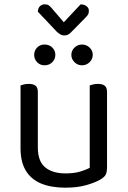

<svg xmlns="http://www.w3.org/2000/svg" viewBox="-20 -855 590 888"><path d="M75 -169V-260H155V-173Q155 -109 189 -81Q223 -53 283 -53Q323 -53 351 -61.5Q379 -70 395 -79V-260H475V-82Q475 -61 469.5 -48.5Q464 -36 443 -24Q421 -11 380 1Q339 13 282 13Q216 13 169.5 -6.5Q123 -26 99 -66.5Q75 -107 75 -169ZM475 -208H395V-460Q400 -462 410.5 -464.5Q421 -467 432 -467Q454 -467 464.5 -458.5Q475 -450 475 -430ZM155 -208H75V-460Q80 -462 90.5 -464.5Q101 -467 113 -467Q134 -467 144.5 -458.5Q155 -450 155 -430ZM236 -601Q236 -582 222 -567.5Q208 -553 186 -553Q165 -553 151.5 -567.5Q138 -582 138 -601Q138 -621 151.5 -635Q165 -649 186 -649Q208 -649 222 -635Q236 -621 236 -601ZM409 -601Q409 -582 394.5 -567.5Q380 -553 359 -553Q339 -553 324.5 -567.5Q310 -582 310 -601Q310 -621 324.5 -635Q339 -649 359 -649Q380 -649 394.5 -635Q409 -621 409 -601ZM243 -708 155 -801Q156 -818 165 -826.5Q174 -835 187 -835Q199 -835 206 -830Q213 -825 222 -814L275 -752L353 -835Q372 -834 381.5 -825.5Q391 -817 391 -806Q391 -793 386.5 -786.5Q382 -780 371 -769L309 -706Q301 -697 293 -694Q285 -691 277 -691Q267 -691 259 -696Q251 -701 243 -708Z"/></svg>

Font: Baloo Tammudu 2
Style: Regular
Weight: 400
Designer: Maithili Shingre, Omkar Shende and Ek Type
Foundry: Ek Type
Version: Version 1.700